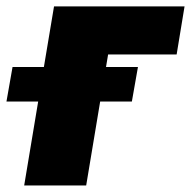

<svg xmlns="http://www.w3.org/2000/svg" viewBox="-68 -565 583 585"><path d="M-29.8 -360.8H65.7L96.6 -545.5H494.3L470.2 -399.1H261.4L255 -360.8H352.3L333.8 -255.7H237.2L194.6 0H5.7L48.3 -255.7H-48.3Z"/></svg>

Font: Inter P Black
Style: Italic
Weight: 900
Italic angle: -9.40001°
Designer: Rasmus Andersson
Foundry: rsms
Version: Version 3.018;git-588b23468